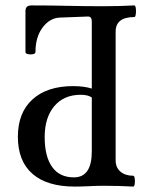

<svg xmlns="http://www.w3.org/2000/svg" viewBox="-20 -686 549 709"><path d="M256 3Q154 3 100 -44Q46 -91 46 -181Q46 -270 100 -319Q154 -368 250 -368Q290 -368 319 -359V-606Q319 -625 305 -625L200 -621Q163 -619 137 -584Q111 -549 111 -494Q111 -488 102 -486Q93 -484 83.5 -486Q74 -488 74 -494V-645Q74 -655 79 -660.5Q84 -666 97 -666Q164 -666 230 -664.5Q296 -663 363 -663Q420 -663 476 -666Q480 -666 481.5 -655.5Q483 -645 481.5 -634Q480 -623 476 -623Q407 -623 407 -569V-94Q407 -67 425 -52Q443 -37 472 -37Q476 -37 477.5 -27Q479 -17 477.5 -7Q476 3 472 3Q418 0 363 0Q337 0 309.5 1.5Q282 3 256 3ZM253 -31Q319 -31 319 -127V-326Q305 -336 278 -336Q216 -336 180.5 -294Q145 -252 145 -180Q145 -108 172.5 -69.5Q200 -31 253 -31ZM330 -313Q330 -313 330 -315Z"/></svg>

Font: Junicode Two Beta Condensed Medium
Style: Regular
Weight: 500
Width: 3
Designer: Peter S. Baker
Foundry: Briery Creek Software
Version: Version 1.053; ttfautohint (v1.8.4)